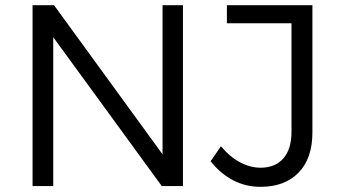

<svg xmlns="http://www.w3.org/2000/svg" viewBox="-20 -720 1318 743"><path d="M106 -700H189L630 -94L609 -87V-700H688V0H606L165 -605L186 -612V0H106ZM1189 -208Q1189 -107 1135.5 -52Q1082 3 988 3Q930 3 881 -23Q832 -49 795 -96L835 -154Q868 -114 908 -92.5Q948 -71 988 -71Q1045 -71 1076.5 -107Q1108 -143 1108 -210V-630H858V-700H1189Z"/></svg>

Font: Alexandria Light
Style: Regular
Weight: 300
Designer: Mohamed Gaber
Foundry: Kief Type Foundry
Version: Version 5.100